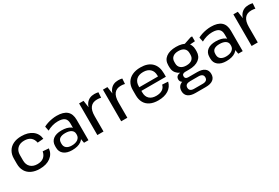

<svg xmlns="http://www.w3.org/2000/svg" viewBox="71 -1607 4126 2838"><g transform="rotate(-30 2134.0 -188.0)"><path d="M321 8Q241 8 182.5 -20Q124 -48 93 -100.5Q62 -153 62 -226V-314Q62 -386 93.5 -439Q125 -492 183 -520Q241 -548 321 -548Q436 -548 506.5 -495.5Q577 -443 586 -352L485 -344Q473 -406 433.5 -438Q394 -470 325 -470Q252 -470 209 -428.5Q166 -387 166 -315V-225Q166 -153 208.5 -111.5Q251 -70 325 -70Q393 -70 433 -102.5Q473 -135 485 -196L586 -188Q577 -98 506.5 -45Q436 8 321 8Z M1046 -182V-348Q1046 -411 1011 -439.5Q976 -468 899 -468Q851 -468 803.5 -454.5Q756 -441 714 -417L699 -493Q727 -509 765 -521.5Q803 -534 844.5 -541Q886 -548 924 -548Q1039 -548 1096 -498.5Q1153 -449 1153 -348V0H1077ZM873 8Q784 8 733.5 -32.5Q683 -73 683 -144V-171Q683 -244 734 -284.5Q785 -325 878 -325Q975 -325 1031.5 -286Q1088 -247 1088 -175V-147Q1088 -74 1030.5 -33Q973 8 873 8ZM902 -54Q968 -54 1006 -82Q1044 -110 1044 -156V-170Q1044 -214 1008 -238.5Q972 -263 906 -263Q847 -263 814 -240.5Q781 -218 781 -165V-153Q781 -105 813 -79.5Q845 -54 902 -54Z M1305 -540H1381L1410 -339V0H1305ZM1380 -292Q1380 -418 1428.5 -483Q1477 -548 1569 -548Q1585 -548 1602 -546Q1619 -544 1635 -540L1629 -450Q1598 -458 1563 -458Q1487 -458 1448.5 -409.5Q1410 -361 1410 -262Z M1712 -540H1788L1817 -339V0H1712ZM1787 -292Q1787 -418 1835.5 -483Q1884 -548 1976 -548Q1992 -548 2009 -546Q2026 -544 2042 -540L2036 -450Q2005 -458 1970 -458Q1894 -458 1855.5 -409.5Q1817 -361 1817 -262Z M2344 8Q2264 8 2207.5 -19Q2151 -46 2121 -98.5Q2091 -151 2091 -225V-315Q2091 -388 2122.5 -440Q2154 -492 2213 -520Q2272 -548 2354 -548Q2479 -548 2546 -482.5Q2613 -417 2613 -297V-240H2175V-302H2530L2514 -278V-320Q2514 -390 2472 -429.5Q2430 -469 2356 -469Q2279 -469 2237 -429Q2195 -389 2195 -317V-214Q2195 -143 2236 -104.5Q2277 -66 2351 -66Q2416 -66 2456.5 -92.5Q2497 -119 2507 -167L2606 -161Q2587 -80 2518.5 -36Q2450 8 2344 8Z M2961 -160Q2852 -160 2790 -207Q2728 -254 2728 -338V-370Q2728 -455 2790 -501.5Q2852 -548 2961 -548Q3071 -548 3132.5 -501.5Q3194 -455 3194 -370V-338Q3194 -254 3132.5 -207Q3071 -160 2961 -160ZM2874 187Q2792 187 2749 154.5Q2706 122 2706 59Q2706 -3 2748 -35.5Q2790 -68 2873 -68H3049Q3130 -68 3173 -35.5Q3216 -3 3216 59Q3216 122 3173 154.5Q3130 187 3049 187ZM3031 123Q3114 123 3114 59Q3114 -4 3031 -4H2892Q2806 -4 2806 59Q2806 125 2892 123ZM2841 -42Q2799 -42 2775 -61.5Q2751 -81 2751 -114Q2751 -148 2774 -167Q2797 -186 2841 -186H2961V-160H2898Q2871 -160 2856 -148Q2841 -136 2842 -114Q2842 -91 2855.5 -79.5Q2869 -68 2896 -68H2961V-42ZM2961 -232Q3024 -232 3057.5 -260.5Q3091 -289 3091 -341V-368Q3091 -420 3057.5 -448.5Q3024 -477 2961 -477Q2900 -477 2865.5 -448.5Q2831 -420 2831 -368V-341Q2831 -290 2865.5 -261Q2900 -232 2961 -232ZM3076 -514 3221 -563H3247V-480L3076 -468Z M3679 -182V-348Q3679 -411 3644 -439.5Q3609 -468 3532 -468Q3484 -468 3436.5 -454.5Q3389 -441 3347 -417L3332 -493Q3360 -509 3398 -521.5Q3436 -534 3477.5 -541Q3519 -548 3557 -548Q3672 -548 3729 -498.5Q3786 -449 3786 -348V0H3710ZM3506 8Q3417 8 3366.5 -32.5Q3316 -73 3316 -144V-171Q3316 -244 3367 -284.5Q3418 -325 3511 -325Q3608 -325 3664.5 -286Q3721 -247 3721 -175V-147Q3721 -74 3663.5 -33Q3606 8 3506 8ZM3535 -54Q3601 -54 3639 -82Q3677 -110 3677 -156V-170Q3677 -214 3641 -238.5Q3605 -263 3539 -263Q3480 -263 3447 -240.5Q3414 -218 3414 -165V-153Q3414 -105 3446 -79.5Q3478 -54 3535 -54Z M3938 -540H4014L4043 -339V0H3938ZM4013 -292Q4013 -418 4061.5 -483Q4110 -548 4202 -548Q4218 -548 4235 -546Q4252 -544 4268 -540L4262 -450Q4231 -458 4196 -458Q4120 -458 4081.5 -409.5Q4043 -361 4043 -262Z"/></g></svg>

Font: Pathway Extreme Medium
Style: Regular
Weight: 500
Designer: Eduardo Rodriguez Tunni
Foundry: Eduardo Rodriguez Tunni
Version: Version 1.001;gftools[0.9.26]